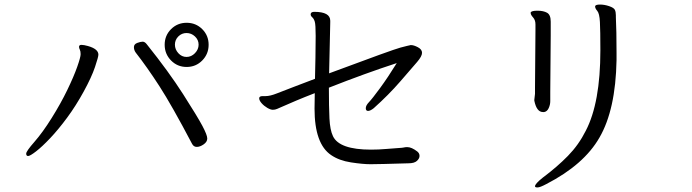

<svg xmlns="http://www.w3.org/2000/svg" viewBox="-20 -746 3040 843"><path d="M327 -540Q327 -549 337.5 -549Q348 -549 366 -544Q412 -531 412 -506Q412 -496 397 -451.5Q382 -407 347.5 -344Q313 -281 274.5 -229Q236 -177 200.5 -139.5Q165 -102 138.5 -81.5Q112 -61 103.5 -61Q95 -61 95 -71.5Q95 -82 131 -123Q167 -164 207 -228Q247 -292 275.5 -351Q304 -410 319 -452.5Q334 -495 334 -508Q334 -521 330.5 -528Q327 -535 327 -540ZM823 -115Q734 -284 680 -367.5Q626 -451 576 -515Q568 -526 568 -539Q568 -552 582.5 -557.5Q597 -563 606.5 -563Q616 -563 625 -551Q721 -431 784 -332.5Q847 -234 868.5 -193.5Q890 -153 890 -138Q890 -123 874 -112Q858 -101 844 -101Q830 -101 823 -115ZM799 -496Q820 -496 836 -512.5Q852 -529 852 -550Q852 -571 836 -586Q820 -601 799 -601Q778 -601 763 -586Q748 -571 748 -550Q748 -529 763 -512.5Q778 -496 799 -496ZM799.5 -646Q840 -646 868 -618Q896 -590 896 -549.5Q896 -509 868 -480.5Q840 -452 799.5 -452Q759 -452 731 -480.5Q703 -509 703 -549.5Q703 -590 731 -618Q759 -646 799.5 -646Z M1722 -469Q1584 -424 1424 -361Q1424 -277 1426.5 -226Q1429 -175 1442 -148Q1470 -89 1609 -89Q1643 -89 1676.5 -92Q1710 -95 1729 -96Q1748 -97 1753.5 -98.5Q1759 -100 1766 -100H1769Q1787 -100 1812 -81Q1822 -73 1822 -61.5Q1822 -50 1810.5 -39.5Q1799 -29 1773 -29Q1641 -25 1607 -25Q1573 -25 1521 -33Q1469 -41 1434 -65Q1361 -114 1361 -269Q1361 -283 1361.5 -300.5Q1362 -318 1362 -337Q1318 -320 1280 -304L1213 -275Q1206 -272 1197 -268Q1188 -264 1178 -264Q1168 -264 1153.5 -272.5Q1139 -281 1128.5 -293Q1118 -305 1118 -314.5Q1118 -324 1133 -324H1146Q1166 -324 1196 -336Q1226 -348 1271 -365Q1316 -382 1363 -400Q1364 -447 1365 -493Q1366 -539 1366 -588.5Q1366 -638 1362 -651Q1358 -664 1351 -670Q1344 -676 1344 -683Q1344 -694 1360 -694Q1430 -694 1430 -655V-648Q1430 -642 1429 -601.5Q1428 -561 1425 -424Q1704 -528 1738 -537Q1772 -546 1783 -548H1785Q1797 -548 1815 -538.5Q1833 -529 1833 -514Q1833 -499 1811.5 -474Q1790 -449 1738 -389Q1686 -329 1621 -271Q1606 -259 1596 -259Q1586 -259 1586 -271Q1586 -283 1600 -297.5Q1614 -312 1648.5 -359Q1683 -406 1722 -469Z M2398 -590 2396 -342V-302Q2396 -286 2389 -271Q2382 -256 2369 -254H2364Q2336 -254 2326 -304V-308L2329 -334V-362L2331 -612V-639Q2331 -658 2320.5 -669.5Q2310 -681 2310 -689V-691Q2313 -699 2339.5 -699Q2366 -699 2382 -690Q2398 -681 2398 -651ZM2684 -671Q2687 -612 2687 -513V-482Q2683 -264 2612 -142Q2544 -23 2379 62Q2351 77 2340 77Q2329 77 2329 72Q2329 61 2363 34Q2426 -13 2473.5 -61.5Q2521 -110 2552 -172Q2616 -295 2616 -525Q2616 -612 2614 -649.5Q2612 -687 2602.5 -698Q2593 -709 2593 -717V-719Q2595 -726 2614.5 -726Q2634 -726 2654.5 -719Q2675 -712 2679.5 -703Q2684 -694 2684 -679Z"/></svg>

Font: LXGW WenKai Mono Lite
Style: Regular
Weight: 400
Monospace: yes
Designer: LXGW / Fontworks Inc.
Foundry: LXGW / Fontworks Inc.
Version: Version 1.520; June 14, 2025